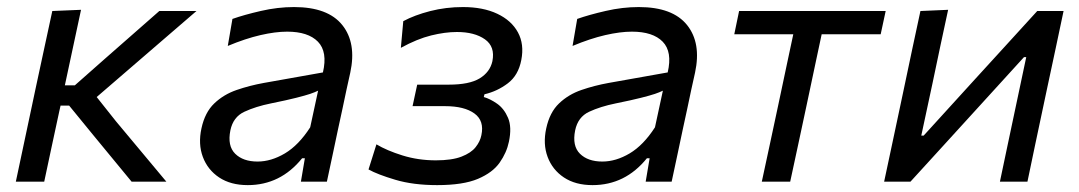

<svg xmlns="http://www.w3.org/2000/svg" viewBox="-20 -528 3137 558"><path d="M26 0Q37.5 -55 48.5 -106Q59.5 -157 72.5 -219L83.5 -271Q97.5 -336 108.8 -388.5Q120 -441 132 -496L215.5 -499.5Q192.5 -392.5 168.5 -280H197.5L283.5 -356Q323.5 -391 363.5 -426.2Q403.5 -461.5 443 -496H551Q500.5 -452.5 449.8 -408.8Q399 -365 348 -321L261 -246L317 -175.5Q354 -131.5 390.5 -87.5Q427 -43.5 463.5 0H362.5Q334.5 -34 306.5 -68Q278.5 -102 250.5 -136L181 -221H156L152.5 -205.5Q140.5 -149.5 130 -101Q119.5 -52.5 108.5 0Z M700 10Q650.5 10 617 -12.2Q583.5 -34.5 569.5 -72Q555.5 -109.5 565.5 -155Q575.5 -201.5 602.8 -227.5Q630 -253.5 667.8 -266.5Q705.5 -279.5 747 -287L918.5 -317.5Q932.5 -377.5 904 -406.8Q875.5 -436 814.5 -436Q780.5 -436 737 -426Q693.5 -416 642 -394.5L655.5 -473Q689.5 -485 738.2 -496.2Q787 -507.5 834.5 -507.5Q933 -507.5 974.8 -455.2Q1016.5 -403 998 -317Q993 -294.5 987.2 -268.2Q981.5 -242 975 -210.5L962 -150.5Q955 -117.5 947.2 -80.5Q939.5 -43.5 930 0H854.5L866 -68H858Q795 10 700 10ZM728.5 -58.5Q768 -58.5 808 -82.2Q848 -106 881.5 -158L904.5 -264.5Q895.5 -260 881.5 -255.2Q867.5 -250.5 841 -243.8Q814.5 -237 767.5 -227.5Q723 -218.5 690.2 -203.2Q657.5 -188 649.5 -149Q640.5 -104 663.5 -81.2Q686.5 -58.5 728.5 -58.5Z M1250.5 10Q1181 10 1129 -5.5Q1077 -21 1051 -35.5L1074 -108.5Q1104 -90.5 1149.8 -76.2Q1195.5 -62 1246.5 -62Q1293.5 -62 1321.2 -72.8Q1349 -83.5 1362.2 -100.2Q1375.5 -117 1379 -135Q1388 -177 1358.8 -198.2Q1329.5 -219.5 1273.5 -219.5H1179L1192.5 -282H1284.5Q1344 -282 1374 -300.2Q1404 -318.5 1411 -350Q1419.5 -392.5 1389.2 -413.8Q1359 -435 1308 -435Q1273.5 -435 1233 -425Q1192.5 -415 1145 -389L1152 -466.5Q1184.5 -484 1230.2 -495.8Q1276 -507.5 1325.5 -507.5Q1384 -507.5 1425.2 -488Q1466.5 -468.5 1485.2 -434Q1504 -399.5 1495 -353.5Q1486.5 -309 1455.8 -285.8Q1425 -262.5 1388 -254L1386 -246Q1404 -241 1424.5 -226.8Q1445 -212.5 1456.5 -185.5Q1468 -158.5 1459 -116Q1452.5 -84.5 1432.2 -55.5Q1412 -26.5 1369 -8.2Q1326 10 1250.5 10Z M1702 10Q1652.5 10 1619 -12.2Q1585.5 -34.5 1571.5 -72Q1557.5 -109.5 1567.5 -155Q1577.5 -201.5 1604.8 -227.5Q1632 -253.5 1669.8 -266.5Q1707.5 -279.5 1749 -287L1920.5 -317.5Q1934.5 -377.5 1906 -406.8Q1877.5 -436 1816.5 -436Q1782.5 -436 1739 -426Q1695.5 -416 1644 -394.5L1657.5 -473Q1691.5 -485 1740.2 -496.2Q1789 -507.5 1836.5 -507.5Q1935 -507.5 1976.8 -455.2Q2018.5 -403 2000 -317Q1995 -294.5 1989.2 -268.2Q1983.5 -242 1977 -210.5L1964 -150.5Q1957 -117.5 1949.2 -80.5Q1941.5 -43.5 1932 0H1856.5L1868 -68H1860Q1797 10 1702 10ZM1730.5 -58.5Q1770 -58.5 1810 -82.2Q1850 -106 1883.5 -158L1906.5 -264.5Q1897.5 -260 1883.5 -255.2Q1869.5 -250.5 1843 -243.8Q1816.5 -237 1769.5 -227.5Q1725 -218.5 1692.2 -203.2Q1659.5 -188 1651.5 -149Q1642.5 -104 1665.5 -81.2Q1688.5 -58.5 1730.5 -58.5Z M2194 0Q2206 -55.5 2217 -106.8Q2228 -158 2241 -219L2251.5 -268.5Q2261.5 -315.5 2269.5 -353.5Q2277.5 -391.5 2285.5 -428.5H2114L2128 -496H2554L2539.5 -428.5H2368Q2360 -391.5 2352 -353.5Q2344 -315.5 2334 -268.5L2323.5 -219Q2310.5 -158 2299.5 -106.8Q2288.5 -55.5 2276.5 0Z M2549.5 0Q2561.5 -55.5 2572.2 -106.5Q2583 -157.5 2596 -218.5L2606.5 -268Q2620.5 -335 2631.8 -388Q2643 -441 2655 -496L2735.5 -499.5Q2724 -447 2713.5 -397.2Q2703 -347.5 2690 -285.5L2657.5 -134H2664.5L2811.5 -295.5Q2856 -344 2902.2 -394.8Q2948.5 -445.5 2994.5 -496H3071Q3059.5 -440.5 3048.2 -388.2Q3037 -336 3022.5 -268L3012 -218.5Q2999 -157.5 2988.2 -106.2Q2977.5 -55 2966 0H2886Q2897 -53.5 2907.5 -102.2Q2918 -151 2930 -208.5L2962.5 -362H2956L2812.5 -204.5Q2767 -154.5 2720 -103Q2673 -51.5 2626 0Z"/></svg>

Font: Commissioner
Style: Italic
Weight: 400
Italic angle: -12°
Designer: Kostas Bartsokas
Foundry: Kostas Bartsokas
Version: Version 1.000; ttfautohint (v1.8.3)